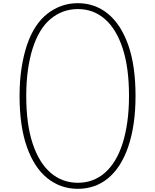

<svg xmlns="http://www.w3.org/2000/svg" viewBox="-20 -1168 975 1207"><path d="M469 19Q361 19 278 -47.5Q195 -114 149 -244.5Q103 -375 103 -565Q103 -660 115.5 -740.5Q128 -821 150 -886Q172 -951 204 -1000Q236 -1049 277.5 -1081.5Q319 -1114 367 -1131Q415 -1148 469 -1148Q577 -1148 658.5 -1081.5Q740 -1015 786 -885.5Q832 -756 832 -565Q832 -470 820 -389.5Q808 -309 785.5 -244Q763 -179 731.5 -130Q700 -81 659.5 -47.5Q619 -14 571 2.5Q523 19 469 19ZM470 -19Q519 -19 561.5 -35Q604 -51 639.5 -82Q675 -113 703 -159Q731 -205 750.5 -266Q770 -327 780.5 -402Q791 -477 791 -565Q791 -743 751 -864.5Q711 -986 639 -1048.5Q567 -1111 470 -1111Q420 -1111 377 -1095Q334 -1079 297.5 -1048.5Q261 -1018 233 -971.5Q205 -925 185.5 -864Q166 -803 155.5 -728Q145 -653 145 -565Q145 -388 185 -266.5Q225 -145 298 -82Q371 -19 470 -19Z"/></svg>

Font: Playwrite CL Thin
Style: Regular
Weight: 100
Designer: Veronika Burian, José Scaglione
Foundry: TypeTogether
Version: Version 1.002